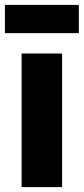

<svg xmlns="http://www.w3.org/2000/svg" viewBox="-42 -762 341 782"><path d="M46 0V-544H211V0ZM-22 -627V-742H279V-627Z"/></svg>

Font: Georama
Style: Bold
Weight: 700
Designer: Jean-Baptiste Levee
Foundry: Production Type
Version: Version 1.000